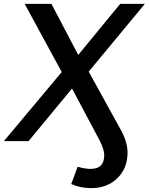

<svg xmlns="http://www.w3.org/2000/svg" viewBox="-90 -727 769 989"><path d="M380 242Q462 242 514.5 191Q567 140 567 59Q567 6 534 -55L367 -358L656 -707H529L313 -444L175 -707H37L228 -356L-70 0H57L281 -271L422 -6Q447 43 447 72Q447 143 377 143Q349 143 310 132L277 221Q324 242 380 242Z"/></svg>

Font: Brisa Sans Medium
Style: Italic
Weight: 600
Italic angle: -8°
Designer: Dalton Maag Ltd
Foundry: Dalton Maag Ltd
Version: Version 1.101;July 10, 2019;FontCreator 11.5.0.2425 64-bit